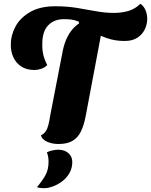

<svg xmlns="http://www.w3.org/2000/svg" viewBox="-20 -737 796 1012"><path d="M162 -368Q120 -368 92 -386.5Q64 -405 50 -436Q36 -467 37 -504Q37 -551 61.5 -597Q86 -643 138.5 -673.5Q191 -704 272 -704Q332 -704 384.5 -695.5Q437 -687 485 -678Q533 -669 580 -669Q621 -669 656 -679Q691 -689 720 -717Q738 -705 747 -683.5Q756 -662 756 -637Q756 -610 743.5 -583Q731 -556 704.5 -538.5Q678 -521 637 -521Q585 -521 542 -536.5Q499 -552 463.5 -573.5Q428 -595 397 -614L395 -623Q373 -632 355 -634Q337 -636 317 -636Q265 -636 234 -603.5Q203 -571 203 -507Q202 -478 207.5 -451.5Q213 -425 229 -394Q215 -380 196 -374Q177 -368 162 -368ZM288 22Q254 22 227 9.5Q200 -3 196 -24Q211 -31 220 -43.5Q229 -56 234.5 -76.5Q240 -97 245 -130L310 -465Q327 -554 379.5 -600.5Q432 -647 532 -657L432 -127Q423 -78 407 -45Q391 -12 363 5Q335 22 288 22ZM211 255Q202 255 191 253.5Q180 252 175 249Q203 216 219.5 186.5Q236 157 236 114Q236 101 233.5 88Q231 75 227 66Q235 61 253.5 56.5Q272 52 286 52Q320 52 340.5 70Q361 88 361 117Q361 148 347 173.5Q333 199 310 217Q287 235 260.5 245Q234 255 211 255Z"/></svg>

Font: Sansita Swashed Light
Style: Bold
Weight: 700
Version: Version 1.003